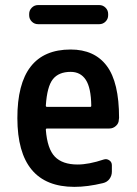

<svg xmlns="http://www.w3.org/2000/svg" viewBox="-20 -725 540 755"><path d="M257.8 -442.4Q210.9 -442.4 188 -413.6Q165 -384.8 160.2 -309.6Q160.2 -304.7 165 -304.7H335Q338.9 -304.7 338.9 -309.6Q337.9 -379.9 317.4 -411.1Q296.9 -442.4 257.8 -442.4ZM272.5 9.8Q48.8 9.8 48.3 -260.3Q47.9 -530.3 257.8 -530.3Q351.6 -530.3 399.9 -465.8Q448.2 -401.4 448.2 -261.7Q448.2 -260.7 447.8 -258.3Q447.3 -255.9 447.3 -254.9Q447.3 -240.2 436 -230Q424.8 -219.7 410.2 -219.7H165Q160.2 -219.7 160.2 -214.8Q166 -139.6 195.8 -108.9Q225.6 -78.1 285.2 -78.1Q329.1 -78.1 387.7 -97.7Q399.4 -101.6 409.7 -94.7Q419.9 -87.9 419.9 -75.2V-49.8Q419.9 -34.2 410.6 -21.5Q401.4 -8.8 384.8 -4.9Q324.2 9.8 272.5 9.8ZM370.1 -705.1Q384.8 -705.1 395 -694.8Q405.3 -684.6 405.3 -669.9V-665Q405.3 -650.4 395 -640.1Q384.8 -629.9 370.1 -629.9H129.9Q115.2 -629.9 105 -640.1Q94.7 -650.4 94.7 -665V-669.9Q94.7 -684.6 105 -694.8Q115.2 -705.1 129.9 -705.1Z"/></svg>

Font: Rounded-L Mgen+ 1m medium
Style: Regular
Weight: 500
Designer: [Source Han Sans]
Ryoko NISHIZUKA  (kana & ideographs); Paul D. Hunt (Latin, Greek & Cyrillic); Wenlong ZHANG  (bopomofo
Version: Version 1.059.20150602